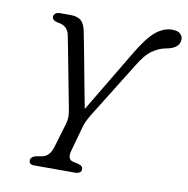

<svg xmlns="http://www.w3.org/2000/svg" viewBox="-80 -792 852 870"><g transform="rotate(10 346.0 -357.0)"><path d="M350.5 -21Q350.5 0 319.5 0H132.5Q110 0 110 -19Q110 -36 135 -42.5L161.5 -47Q196.5 -53.5 209.5 -98.5L243.5 -212.5Q248 -228.5 248 -243.5Q248 -258.5 245 -274Q241 -295 234.5 -329.5Q228 -364 220.2 -404.2Q212.5 -444.5 204.8 -484.5Q197 -524.5 190.8 -557.5Q184.5 -590.5 180.5 -609.5Q172.5 -650 128.5 -656Q101.5 -660.5 100.5 -678Q100.5 -687.5 108.2 -693.8Q116 -700 128 -700H177Q209 -700 225.8 -686Q242.5 -672 249 -638Q254 -614.5 262 -572Q270 -529.5 279.5 -479Q289 -428.5 298.2 -379Q307.5 -329.5 315 -292L486 -578Q532.5 -656.5 568.8 -685.5Q605 -714.5 643 -714.5Q668.5 -714.5 680.2 -703.8Q692 -693 692 -678.5Q692 -658 676.2 -644.5Q660.5 -631 625.5 -625Q599 -620 569 -600Q539 -580 506 -525L345 -266Q326.5 -234.5 320.5 -213.5L287.5 -94.5Q276.5 -54 303.5 -47.5L330 -41.5Q341.5 -38 346 -33Q350.5 -28 350.5 -21Z"/></g></svg>

Font: Fraunces 9pt SuperSoft Light
Style: Italic
Weight: 300
Italic angle: -16°
Version: Version 1.000;[b76b70a41]